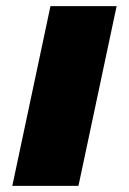

<svg xmlns="http://www.w3.org/2000/svg" viewBox="-20 -604 419 624"><path d="M20 0 144 -584H359L235 0Z"/></svg>

Font: Noto Serif Tamil Black
Style: Italic
Weight: 900
Italic angle: -12°
Designer: Indian Type Foundry, Tom Grace, and the Monotype Design Team
Foundry: Monotype Imaging Inc.
Version: Version 2.003; ttfautohint (v1.8.4.7-5d5b)